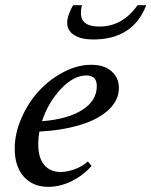

<svg xmlns="http://www.w3.org/2000/svg" viewBox="-20 -707 582 738"><path d="M337.9 -555.2Q292.5 -555.2 265.4 -572Q238.3 -588.9 238.3 -620.1Q238.3 -647 260.7 -687H294.9Q284.7 -644.5 301 -624.8Q317.4 -605 362.8 -605Q450.7 -605 508.8 -687H542Q491.7 -555.2 337.9 -555.2ZM166 11.2Q106.4 11.2 71.5 -27.8Q36.6 -66.9 36.6 -135.7Q36.6 -194.3 62.5 -253.4Q88.4 -312.5 129.4 -357.2Q170.4 -401.9 224.1 -429.9Q277.8 -458 331.1 -458Q379.9 -458 408.4 -433.3Q437 -408.7 437 -368.7Q437 -321.8 397.5 -284.9Q357.9 -248 289.1 -227.1Q220.2 -206.1 131.3 -201.2Q127 -177.7 127 -153.8Q127 -99.1 150.4 -72.5Q173.8 -45.9 212.9 -45.9Q237.3 -45.9 266.8 -56.4Q296.4 -66.9 317.9 -86.4L332 -69.3Q299.3 -32.2 254.9 -10.5Q210.4 11.2 166 11.2ZM312.5 -417Q262.7 -417 213.9 -365Q165 -313 141.6 -241.2Q239.3 -248.5 295.7 -284.2Q352.1 -319.8 352.1 -376Q352.1 -417 312.5 -417Z"/></svg>

Font: Elstob 8pt Medium
Style: Italic
Weight: 500
Italic angle: -20°
Designer: Peter S. Baker
Version: Version 1.015